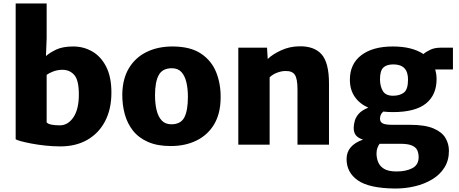

<svg xmlns="http://www.w3.org/2000/svg" viewBox="-20 -831 2634 1103"><path d="M327 10Q283 10 239.5 5.2Q196 0.5 159.5 -6.5Q123 -13.5 99 -20.2Q75 -27 70 -31V-811H248V-610L244 -509Q264.5 -527.5 302.2 -545.8Q340 -564 401 -564Q460.5 -564 510.2 -535.2Q560 -506.5 590 -447.8Q620 -389 620 -299Q620 -204.5 584 -135.2Q548 -66 482.2 -28Q416.5 10 327 10ZM248 -128Q255.5 -119 275.2 -115Q295 -111 324 -111Q370.5 -111 401.8 -157.2Q433 -203.5 433 -288Q433 -370.5 406.8 -400.2Q380.5 -430 339 -430Q310.5 -430 285.8 -420.5Q261 -411 248 -401Z M960.5 8Q883.5 8 829.8 -15.8Q776 -39.5 743.5 -81Q711 -122.5 696.5 -176.2Q682 -230 682.5 -290Q684 -379 721 -440Q758 -501 822.5 -532.5Q887 -564 970.5 -564Q1073.5 -564 1134.8 -523Q1196 -482 1222.5 -414.5Q1249 -347 1247.5 -267Q1246.5 -177.5 1209.8 -116.2Q1173 -55 1108.5 -23.5Q1044 8 960.5 8ZM964.5 -117Q1018 -117 1038.8 -156.2Q1059.5 -195.5 1059.5 -275Q1059.5 -320 1051 -357.2Q1042.5 -394.5 1022.5 -416.8Q1002.5 -439 967.5 -439Q913 -439 891.8 -399.5Q870.5 -360 870.5 -284Q870.5 -238 879.2 -200Q888 -162 908.5 -139.5Q929 -117 964.5 -117Z M1349 0V-557H1514L1518 -492Q1544.5 -518.5 1594.2 -541.5Q1644 -564.5 1700 -565Q1785 -566.5 1827.5 -518.8Q1870 -471 1870 -351V0H1689V-318Q1689 -379 1673.5 -401.8Q1658 -424.5 1618 -423Q1598.5 -423 1573.2 -414Q1548 -405 1529 -387V0Z M2237 -187Q2208 -187 2182 -190Q2171.5 -181.5 2167.2 -170.5Q2163 -159.5 2163 -150Q2163 -130 2178.8 -122Q2194.5 -114 2234 -114H2335Q2421.5 -114 2470.2 -93.2Q2519 -72.5 2539 -38.5Q2559 -4.5 2559 35Q2559 90.5 2533.2 131.5Q2507.5 172.5 2463.2 199.2Q2419 226 2363.2 239.2Q2307.5 252.5 2248 252Q2100.5 250.5 2035.8 205.2Q1971 160 1971 83Q1971 4 2065.5 -29Q2038 -37.5 2024.8 -53.5Q2011.5 -69.5 2012 -98Q2012.5 -117 2018.5 -138Q2024.5 -159 2042.2 -178.8Q2060 -198.5 2096 -212.5Q2046 -234.5 2018 -275Q1990 -315.5 1990 -373Q1990 -464 2055.8 -514Q2121.5 -564 2237 -564Q2347 -564 2412.5 -520.5Q2426.5 -533 2451.5 -545Q2476.5 -557 2510 -557H2582V-432H2480Q2488 -406 2488 -376Q2488 -285.5 2426.8 -236.2Q2365.5 -187 2237 -187ZM2238 -281Q2276.5 -281 2300.2 -299Q2324 -317 2324 -374Q2324 -461 2240 -461Q2201 -461 2182 -442.8Q2163 -424.5 2163 -375Q2163 -336 2179.2 -308.5Q2195.5 -281 2238 -281ZM2143 51Q2143 76 2152.2 99.8Q2161.5 123.5 2186.2 138.8Q2211 154 2258 154Q2313 154 2349 135Q2385 116 2385 72Q2385 50.5 2377.5 33Q2370 15.5 2347.2 5.2Q2324.5 -5 2279 -5H2160.5Q2153.5 5 2148.2 18.8Q2143 32.5 2143 51Z"/></svg>

Font: Merriweather Sans Black
Style: Regular
Weight: 900
Designer: Eben Sorkin
Foundry: Eben Sorkin
Version: Version 1.008; ttfautohint (v1.7.19-72a1) -l 8 -r 50 -G 200 